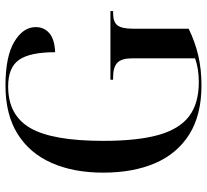

<svg xmlns="http://www.w3.org/2000/svg" viewBox="-48 -716 774 719"><g transform="rotate(-90 339.5 -357.0)"><path d="M379 10Q268 10 195.5 -35.5Q123 -81 87.5 -163.5Q52 -246 52 -358Q52 -469 88.5 -551.5Q125 -634 197.5 -679Q270 -724 378 -724Q487 -724 542 -691Q597 -658 597 -611Q597 -579 574 -559.5Q551 -540 503 -538Q503 -632 474.5 -673Q446 -714 375 -714Q267 -714 219 -631Q171 -548 171 -358Q171 -230 193 -151.5Q215 -73 263 -36.5Q311 0 391 0Q441 0 480 -14V-251Q480 -289 463.5 -305Q447 -321 409 -321H400V-331H657V-321H650Q616 -321 603.5 -304.5Q591 -288 591 -247V-38Q542 -14 490.5 -2Q439 10 379 10Z"/></g></svg>

Font: Noto Serif Display SemiCondensed Medium
Style: Regular
Weight: 500
Width: 4
Designer: Monotype Design Team
Foundry: Monotype Imaging Inc.
Version: Version 2.009